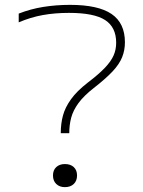

<svg xmlns="http://www.w3.org/2000/svg" viewBox="-20 -760 590 790"><path d="M230 -212Q230 -251 239 -284.5Q248 -318 272 -351.5Q296 -385 341 -420Q387 -455 412 -481.5Q437 -508 447.5 -532Q458 -556 458 -584Q458 -648 412.5 -677.5Q367 -707 264 -707Q206 -707 156 -698Q106 -689 57 -668V-704Q105 -723 158 -731.5Q211 -740 268 -740Q384 -740 439 -702.5Q494 -665 494 -586Q494 -553 482.5 -524.5Q471 -496 443.5 -466.5Q416 -437 366 -398Q325 -366 303 -336Q281 -306 273 -276Q265 -246 265 -212ZM247 10Q225 10 211.5 -3Q198 -16 198 -38Q198 -60 211.5 -72.5Q225 -85 247 -85Q270 -85 283.5 -72.5Q297 -60 297 -38Q297 -16 283.5 -3Q270 10 247 10Z"/></svg>

Font: M PLUS Code Latin SemiExpanded ExtraLight
Style: Regular
Weight: 250
Width: 6
Designer: Coji Morishita
Foundry: UNDERFOREST DESIGN
Version: Version 1.002; ttfautohint (v1.8.3)